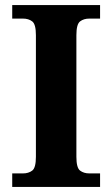

<svg xmlns="http://www.w3.org/2000/svg" viewBox="-20 -734 441 754"><path d="M28 0V-53H70Q92 -53 106.5 -64Q121 -75 121 -118V-596Q121 -639 106.5 -650Q92 -661 70 -661H28V-714H373V-661H331Q309 -661 294.5 -650Q280 -639 280 -596V-118Q280 -75 294.5 -64Q309 -53 331 -53H373V0Z"/></svg>

Font: Noto Serif Yezidi
Style: Bold
Weight: 700
Designer: Dalton Maag Ltd
Foundry: Dalton Maag Ltd
Version: Version 1.001; ttfautohint (v1.8.4.7-5d5b)